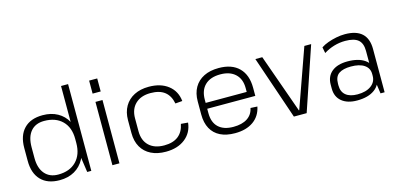

<svg xmlns="http://www.w3.org/2000/svg" viewBox="-68 -1158 3272 1582"><g transform="rotate(-15 1568.5 -366.5)"><path d="M285 7Q182 7 126 -51Q70 -109 70 -215V-325Q70 -431 126 -489Q182 -547 285 -547Q358 -547 412 -517Q466 -487 496 -432Q526 -377 526 -301V-244Q526 -168 496 -111.5Q466 -55 412 -24Q358 7 285 7ZM285 -41Q383 -41 439 -98Q495 -155 495 -254V-289Q495 -387 439 -442.5Q383 -498 285 -498Q211 -498 170.5 -450.5Q130 -403 130 -315V-223Q130 -137 171 -89Q212 -41 285 -41ZM495 -172V-740H555V0H520Z M795 -540V0H735V-540ZM799 -723V-612H730V-723Z M1191 7Q1118 7 1065 -19.5Q1012 -46 983.5 -96Q955 -146 955 -215V-325Q955 -393 984 -443Q1013 -493 1066 -520Q1119 -547 1191 -547Q1292 -547 1355.5 -497.5Q1419 -448 1428 -362L1368 -357Q1355 -425 1311.5 -459Q1268 -493 1191 -493Q1109 -493 1062 -448Q1015 -403 1015 -325V-215Q1015 -136 1061.5 -91.5Q1108 -47 1191 -47Q1266 -47 1310.5 -81.5Q1355 -116 1368 -183L1428 -178Q1419 -93 1355 -43Q1291 7 1191 7Z M1781 7Q1707 7 1655.5 -18.5Q1604 -44 1577 -93.5Q1550 -143 1550 -214V-326Q1550 -395 1578.5 -444.5Q1607 -494 1660 -520.5Q1713 -547 1787 -547Q1899 -547 1959.5 -486.5Q2020 -426 2020 -316V-247H1598V-297H1971L1960 -277V-330Q1960 -407 1914 -450Q1868 -493 1787 -493Q1702 -493 1656 -449Q1610 -405 1610 -325V-209Q1610 -130 1654.5 -88.5Q1699 -47 1781 -47Q1855 -47 1900 -76.5Q1945 -106 1956 -161L2014 -158Q1998 -79 1937 -36Q1876 7 1781 7Z M2099 -540H2158L2336 -39H2339L2517 -540H2575L2392 0H2283Z M2997 -173V-369Q2997 -434 2962.5 -463.5Q2928 -493 2852 -493Q2803 -493 2756 -479Q2709 -465 2668 -439L2658 -490Q2683 -507 2717.5 -519.5Q2752 -532 2790 -539.5Q2828 -547 2863 -547Q2960 -547 3008.5 -502.5Q3057 -458 3057 -369V0H3022ZM2822 7Q2739 7 2691.5 -32.5Q2644 -72 2644 -142V-175Q2644 -246 2692 -285.5Q2740 -325 2827 -325Q2919 -325 2973 -287.5Q3027 -250 3027 -180V-145Q3027 -74 2972 -33.5Q2917 7 2822 7ZM2838 -41Q2911 -41 2954 -72.5Q2997 -104 2997 -156V-172Q2997 -222 2956.5 -249.5Q2916 -277 2843 -277Q2776 -277 2740 -252.5Q2704 -228 2704 -167V-153Q2704 -98 2739 -69.5Q2774 -41 2838 -41Z"/></g></svg>

Font: Pathway Extreme 8pt Thin
Style: Regular
Weight: 100
Designer: Eduardo Rodriguez Tunni
Foundry: Eduardo Rodriguez Tunni
Version: Version 1.000